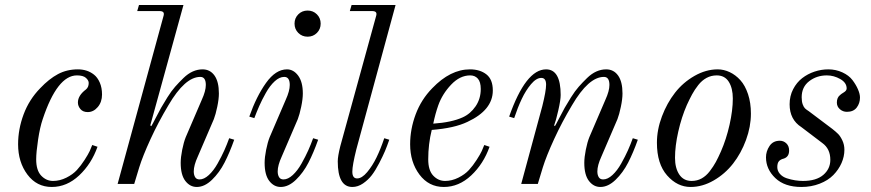

<svg xmlns="http://www.w3.org/2000/svg" viewBox="-20 -732 3464 764"><path d="M52 -158Q52 -218 74 -277Q96 -336 140 -381Q175 -418 210.5 -437Q246 -456 290 -456Q308 -456 324 -451Q340 -446 354 -435Q368 -424 377 -403.5Q386 -383 386 -356Q386 -326 369 -306Q352 -286 329 -286Q310 -286 300 -298Q290 -310 290 -324Q290 -352 322 -376Q333 -385 333 -402Q333 -412 322 -422Q311 -432 286 -432Q208 -432 150 -258Q139 -226 131.5 -176Q124 -126 124 -98Q124 -54 144 -33Q164 -12 191 -12Q218 -12 244 -25Q270 -38 286 -55.5Q302 -73 316.5 -95.5Q331 -118 337 -131Q343 -144 347 -155L368 -148Q344 -80 295 -34Q246 12 186 12Q126 12 89 -37.5Q52 -87 52 -158Z M448 0 630 -666Q634 -678 630 -683Q626 -688 614 -688H526L533 -712H710L578 -233L582 -230Q586 -236 599 -261.5Q612 -287 621 -303Q630 -319 646 -344.5Q662 -370 677 -387Q692 -404 710 -421.5Q728 -439 747 -447.5Q766 -456 786 -456Q816 -456 833.5 -431.5Q851 -407 851 -360Q851 -338 844.5 -307Q838 -276 831 -258L767 -109Q751 -74 751 -50Q751 -36 756.5 -27Q762 -18 774 -18Q792 -18 811 -35.5Q830 -53 846 -81.5Q862 -110 872.5 -133.5Q883 -157 892 -182L912 -176Q894 -125 873.5 -85Q853 -45 823.5 -16.5Q794 12 763 12Q736 12 717.5 -12Q699 -36 699 -84Q699 -106 705 -136Q711 -166 719 -186L783 -335Q799 -370 799 -394Q799 -426 777 -426Q716 -426 650 -313Q610 -246 579 -178.5Q548 -111 534 -66L514 0Z M972 -268Q1000 -348 1038.5 -402Q1077 -456 1122 -456Q1148 -456 1166.5 -431Q1185 -406 1185 -360Q1185 -338 1178.5 -307Q1172 -276 1165 -258L1101 -109Q1085 -74 1085 -50Q1085 -36 1090.5 -27Q1096 -18 1108 -18Q1126 -18 1145 -35.5Q1164 -53 1180 -81.5Q1196 -110 1206.5 -133.5Q1217 -157 1226 -182L1246 -176Q1228 -125 1207.5 -85Q1187 -45 1157.5 -16.5Q1128 12 1097 12Q1070 12 1051.5 -12Q1033 -36 1033 -84Q1033 -106 1039 -136Q1045 -166 1053 -186L1117 -335Q1133 -370 1133 -394Q1133 -426 1111 -426Q1092 -426 1073 -408.5Q1054 -391 1038 -362.5Q1022 -334 1011.5 -310Q1001 -286 992 -262ZM1167 -601Q1152 -616 1152 -638Q1152 -660 1167 -675Q1182 -690 1204 -690Q1226 -690 1241 -675Q1256 -660 1256 -638Q1256 -616 1241 -601Q1226 -586 1204 -586Q1182 -586 1167 -601Z M1324 -90Q1324 -110 1334 -150L1476 -666Q1480 -678 1476 -683Q1472 -688 1460 -688H1372L1379 -712H1554L1398 -138Q1382 -74 1382 -49Q1382 -22 1401 -22Q1420 -22 1441 -47Q1462 -72 1478.5 -106Q1495 -140 1509 -182L1529 -176Q1520 -150 1512 -131Q1504 -112 1489 -83Q1474 -54 1459.5 -35Q1445 -16 1424.5 -2Q1404 12 1382 12Q1324 12 1324 -90Z M1612 -158Q1612 -218 1634 -277Q1656 -336 1700 -381Q1772 -456 1850 -456Q1890 -456 1915.5 -436Q1941 -416 1941 -372Q1941 -294 1840 -247Q1788 -222 1698 -215Q1684 -159 1684 -98Q1684 -54 1704 -33Q1724 -12 1751 -12Q1778 -12 1804 -25Q1830 -38 1846 -55.5Q1862 -73 1876.5 -95.5Q1891 -118 1897 -131Q1903 -144 1907 -155L1928 -148Q1904 -80 1855 -34Q1806 12 1746 12Q1686 12 1649 -37.5Q1612 -87 1612 -158ZM1704 -240Q1777 -245 1821 -265Q1852 -279 1872.5 -309Q1893 -339 1893 -378Q1893 -406 1881.5 -419Q1870 -432 1851 -432Q1810 -432 1775 -395Q1740 -358 1724 -313Q1712 -279 1704 -240Z M2006 -268Q2072 -456 2153 -456Q2211 -456 2211 -354Q2211 -334 2201.5 -292.5Q2192 -251 2185 -233L2188 -230Q2192 -236 2205 -261.5Q2218 -287 2227 -303Q2236 -319 2252 -344.5Q2268 -370 2283 -387Q2298 -404 2316 -421.5Q2334 -439 2353 -447.5Q2372 -456 2392 -456Q2422 -456 2439.5 -431.5Q2457 -407 2457 -360Q2457 -338 2450.5 -307Q2444 -276 2437 -258L2373 -109Q2357 -74 2357 -50Q2357 -36 2362.5 -27Q2368 -18 2380 -18Q2398 -18 2417 -35.5Q2436 -53 2452 -81.5Q2468 -110 2478.5 -133.5Q2489 -157 2498 -182L2518 -176Q2500 -125 2479.5 -85Q2459 -45 2429.5 -16.5Q2400 12 2369 12Q2342 12 2323.5 -12Q2305 -36 2305 -84Q2305 -106 2311 -136Q2317 -166 2325 -186L2389 -335Q2405 -370 2405 -394Q2405 -426 2383 -426Q2322 -426 2256 -313Q2216 -246 2185 -178.5Q2154 -111 2140 -66L2120 0H2054L2138 -310Q2153 -370 2153 -395Q2153 -422 2134 -422Q2114 -422 2093 -397Q2072 -372 2056 -338Q2040 -304 2026 -262Z M2666 -104Q2666 -63 2683 -37.5Q2700 -12 2732 -12Q2754 -12 2772 -22Q2790 -32 2804.5 -51Q2819 -70 2828.5 -87.5Q2838 -105 2849 -130Q2870 -178 2883 -235.5Q2896 -293 2896 -340Q2896 -381 2880 -406.5Q2864 -432 2832 -432Q2810 -432 2791.5 -422Q2773 -412 2758.5 -393.5Q2744 -375 2734 -356.5Q2724 -338 2713 -314Q2692 -266 2679 -208.5Q2666 -151 2666 -104ZM2594 -164Q2594 -216 2614 -269Q2634 -322 2666 -363Q2698 -404 2743.5 -430Q2789 -456 2836 -456Q2860 -456 2883.5 -445Q2907 -434 2926 -413Q2945 -392 2956.5 -357.5Q2968 -323 2968 -280Q2968 -228 2948.5 -175Q2929 -122 2897 -81Q2865 -40 2820 -14Q2775 12 2728 12Q2675 12 2634.5 -34Q2594 -80 2594 -164Z M3028 -106Q3028 -130 3042 -151Q3056 -172 3083 -172Q3098 -172 3109 -161.5Q3120 -151 3120 -133Q3120 -108 3099 -101Q3086 -98 3079.5 -90.5Q3073 -83 3073 -67Q3073 -52 3083.5 -40Q3094 -28 3111 -22.5Q3128 -17 3144 -14.5Q3160 -12 3175 -12Q3228 -12 3256 -36Q3284 -60 3284 -96Q3284 -140 3252 -163L3169 -226Q3122 -256 3122 -317Q3122 -350 3136 -377Q3150 -404 3172 -421Q3194 -438 3221 -447Q3248 -456 3276 -456Q3306 -456 3332 -444Q3358 -432 3372 -413.5Q3386 -395 3394 -376.5Q3402 -358 3402 -344Q3402 -321 3389 -304Q3376 -287 3350 -287Q3334 -287 3322 -297.5Q3310 -308 3310 -324Q3310 -344 3323 -354Q3327 -358 3337 -364Q3349 -371 3349 -380Q3349 -403 3323.5 -417.5Q3298 -432 3270 -432Q3230 -432 3200 -409Q3170 -386 3170 -345Q3170 -328 3174 -317Q3178 -306 3183 -301Q3188 -296 3199 -289L3292 -219Q3306 -208 3315 -199Q3324 -190 3332 -173Q3340 -156 3340 -136Q3340 -109 3328.5 -83Q3317 -57 3296 -35.5Q3275 -14 3241.5 -1Q3208 12 3169 12Q3102 12 3065 -23.5Q3028 -59 3028 -106Z"/></svg>

Font: Old Standard TT
Style: Italic
Weight: 400
Italic angle: -15.2°
Designer: Alexey Kryukov <alexios@thessalonica.org.ru>
Version: Version 2.2